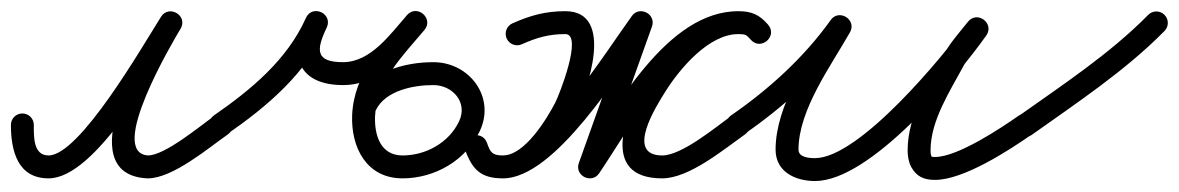

<svg xmlns="http://www.w3.org/2000/svg" viewBox="-41 -306 2161 352"><path d="M-21 -77C-21 -29.5 -8.6 21 48 21C134.3 21 244 -180.3 289.8 -252.8C297.1 -264.5 291.7 -275.9 282.7 -281.4C273.7 -287 261 -286.6 254 -274.7C223.2 -223.1 84 13.7 229 21C229 21 229.2 21 229.5 21C229.7 21 230 21 230 21C275.5 21 340.5 -34.2 377 -59.8C386.5 -66.5 388.9 -79.5 382.2 -89C375.5 -98.5 362.5 -100.9 353 -94.2C326.2 -75.5 261.7 -21 230 -21C230 -21 230.3 -21 230.5 -21C230.8 -21 231.1 -21 231 -21C153.8 -24.8 277.2 -231.8 290 -253.3C297.1 -265.1 291.9 -276.5 283 -281.9C274.1 -287.3 261.6 -286.9 254.2 -275.2C218.6 -218.8 105 -21 48 -21C19.7 -21 21 -55.8 21 -77C21 -88.6 11.6 -98 0 -98C-11.6 -98 -21 -88.6 -21 -77Z M374.9 -59.7C449.2 -111.1 520.6 -171.6 558.2 -255.9C563.8 -268.6 557.2 -279.2 547.8 -283.6C538.3 -287.9 526 -286 520 -273.5C487.4 -204.6 505.3 -150.2 587.9 -150C587.9 -150 588 -150 588 -150C588 -150 588.1 -150 588.1 -150C655.3 -150.2 696.2 -204.6 736.7 -250.6C745.9 -261 742.4 -273.1 734.4 -280C726.3 -286.9 713.8 -288.6 704.9 -278C659.5 -223.8 607.7 -170 604.6 -94.9C604.6 -94.9 604.6 -94.9 604.6 -94.8C604.6 -94.8 604.6 -94.8 604.6 -94.8C602.3 -35.8 630.9 21 697 21C756 21 813.5 -11.9 838.8 -66.1C867.9 -128.4 819.2 -192.2 753.3 -192C753.3 -192 753.4 -192 753.4 -192C753.4 -192 753.5 -192 753.5 -192C700 -192.1 635.4 -174.3 610.1 -122.2C605 -111.7 609.4 -99.2 619.8 -94.1C630.3 -89 642.8 -93.4 647.9 -103.8C665.5 -140.2 717.3 -150.1 753.3 -150C753.3 -150 753.4 -150 753.4 -150C753.4 -150 753.4 -150 753.4 -150C788.5 -150.1 817 -118.6 800.8 -83.9C782.4 -44.4 739.7 -21 697 -21C656.2 -21 645.2 -58.7 646.6 -93.2C646.6 -93.2 646.6 -93.2 646.6 -93.2C646.6 -93.1 646.6 -93.1 646.6 -93.1C649.2 -156.8 698.5 -205 737.1 -251C746 -261.6 742.6 -273.6 734.7 -280.4C726.8 -287.2 714.4 -288.7 705.3 -278.4C674.6 -243.6 639.1 -192.2 587.9 -192C587.9 -192 588 -192 588 -192C588 -192 588.1 -192 588.1 -192C537.4 -192.1 538.1 -213.7 558 -255.5C563.9 -268 557.2 -278.7 547.6 -283.1C538 -287.5 525.5 -285.7 519.8 -273C485.5 -196.1 418.7 -141.1 351.1 -94.3C341.5 -87.7 339.1 -74.6 345.7 -65.1C352.3 -55.5 365.4 -53.1 374.9 -59.7Z M915.6 -224.8C942.7 -236.9 964.8 -243.5 995.5 -243.5C1028.5 -243.5 983.8 -130.8 976.9 -117.7C961.3 -87.8 920.9 -21 881 -21C861.1 -21 857.8 -27 851.8 -44C847.2 -57.1 834.9 -60 825 -56.4C815 -52.8 807.5 -42.6 812.3 -29.7C825.3 5 840.7 21 881 21C976.9 21 1095.1 -174.2 1151.5 -252.2C1158.6 -261.9 1151.4 -272.4 1141.4 -277.7C1131.5 -282.9 1118.8 -282.9 1114.7 -271.5C1083.2 -183.4 1051.7 -95.2 1020.2 -7.1C1016.1 4.4 1021.9 14.2 1030.5 18.6C1039.1 22.9 1050.4 21.9 1057.3 11.9C1113.8 -70.7 1204 -243.3 1312.5 -243.5C1326.1 -243.5 1327.9 -241.8 1335.4 -233.2C1344.6 -222.7 1357.1 -224.3 1365 -231.1C1372.9 -238 1376.3 -250.1 1367.2 -260.7C1351.5 -278.9 1337.3 -285.5 1312.5 -285.5C1241.7 -285.5 1177.9 -215.5 1143.7 -161.2C1107 -102.9 1055.5 21 1173 21C1222.6 21 1286.4 -32.5 1325.1 -59.8C1334.6 -66.5 1336.8 -79.6 1330.2 -89.1C1323.5 -98.6 1310.4 -100.8 1300.9 -94.2C1272.3 -74 1209.4 -21 1173 -21C1104 -21 1162.9 -112.8 1179.3 -138.8C1204.7 -179.3 1258.1 -243.5 1312.5 -243.5C1326.1 -243.5 1327.9 -241.9 1335.4 -233.3C1344.5 -222.7 1357 -224.3 1364.9 -231.2C1372.9 -238.1 1376.3 -250.2 1367.1 -260.8C1351.4 -278.9 1337.2 -285.5 1312.4 -285.5C1181.6 -285.2 1089 -108.8 1022.7 -11.9C1015.8 -1.8 1023 8.7 1033 13.8C1042.9 18.9 1055.7 18.6 1059.8 7.1C1091.3 -81.1 1122.8 -169.3 1154.3 -257.4C1158.3 -268.7 1152.6 -278.5 1144.2 -282.9C1135.7 -287.3 1124.5 -286.5 1117.5 -276.8C1071.3 -213 950.3 -21 881 -21C857.7 -21 858.2 -26.9 851.7 -44.3C846.8 -57.3 834.6 -60.3 824.8 -56.7C815 -53.2 807.6 -43.1 812.2 -30C824.1 3.7 843.4 21 881 21C941.1 21 989.7 -51.3 1014.2 -98.3C1036.4 -140.8 1087 -285.5 995.5 -285.5C958.9 -285.5 931.1 -277.7 898.5 -263.2C887.9 -258.4 883.2 -246 887.9 -235.4C892.6 -224.9 905 -220.1 915.6 -224.8Z M1293.7 -65.1C1300.3 -55.5 1313.3 -53.1 1322.9 -59.7C1395.9 -109.9 1464.6 -172.4 1516.1 -244.8C1523.8 -255.7 1518.3 -267.1 1509.1 -272.9C1500 -278.7 1487.3 -278.9 1480.8 -267.4C1441 -197.6 1380.9 -113.7 1380.9 -31.7C1380.9 9.3 1417.5 25.9 1453.2 25.9C1554.8 25.9 1711.9 -163.1 1767.1 -240.8C1775 -251.9 1770.9 -263.6 1762.6 -269.8C1754.4 -276 1742.1 -276.7 1733.6 -266.1C1718.5 -247.2 1701.7 -228.4 1689.8 -207.4C1689.8 -207.4 1689.7 -207.3 1689.6 -207.2C1689.5 -207 1689.5 -206.9 1689.5 -206.9C1660.4 -152.5 1623 -93.8 1623 -30.3C1623 -20.1 1624.6 -9.6 1629.3 -0.4C1629.3 -0.4 1629.4 -0.3 1629.5 -0.1C1629.5 0 1629.6 0.2 1629.6 0.2C1639.3 17.5 1652.1 23.8 1673.4 23.8C1725.8 23.8 1809.7 -30.8 1851 -59.8C1860.5 -66.5 1862.9 -79.5 1856.2 -89C1849.5 -98.5 1836.5 -100.9 1827 -94.2C1794.2 -71.2 1714.6 -18.2 1673.4 -18.2C1670.9 -18.2 1668.4 -18.3 1666.1 -18.8C1664.1 -19.2 1667.3 -17.7 1668.1 -16.5C1668.9 -15.3 1666.7 -19.6 1666.4 -20.2C1666.4 -20.2 1666.4 -20 1666.5 -19.9C1666.6 -19.7 1666.7 -19.6 1666.7 -19.6C1665.1 -22.7 1665 -26.9 1665 -30.3C1665 -85.5 1701.1 -139.5 1726.5 -187.1C1726.5 -187.1 1726.5 -187 1726.4 -186.8C1726.3 -186.7 1726.2 -186.6 1726.2 -186.6C1737.1 -205.6 1752.8 -222.7 1766.4 -239.9C1774.9 -250.6 1770.5 -262.4 1761.9 -268.9C1753.4 -275.3 1740.8 -276.3 1732.9 -265.2C1688.1 -202.1 1534.1 -16.1 1453.2 -16.1C1442.6 -16.1 1422.9 -17.3 1422.9 -31.7C1422.9 -104.3 1481.7 -184.2 1517.2 -246.6C1523.8 -258.2 1518.8 -269.2 1510.3 -274.7C1501.7 -280.1 1489.6 -280 1481.9 -269.2C1433.2 -200.8 1368 -141.7 1299.1 -94.3C1289.5 -87.7 1287.1 -74.7 1293.7 -65.1Z M1820.9 -63.5C1827.6 -54 1840.7 -51.8 1850.2 -58.5C1933.4 -117.7 2022.3 -176.4 2094 -249.3C2102.1 -257.5 2102 -270.8 2093.7 -279C2085.5 -287.1 2072.2 -287 2064 -278.7C1994.1 -207.6 1907 -150.4 1825.8 -92.8C1816.4 -86.1 1814.2 -73 1820.9 -63.5Z"/></svg>

Font: FRB American Cursive Guidelines Arrows Medium
Style: Italic
Weight: 500
Italic angle: -25°
Version: Version 2.0;Modular Font Editor K font №1